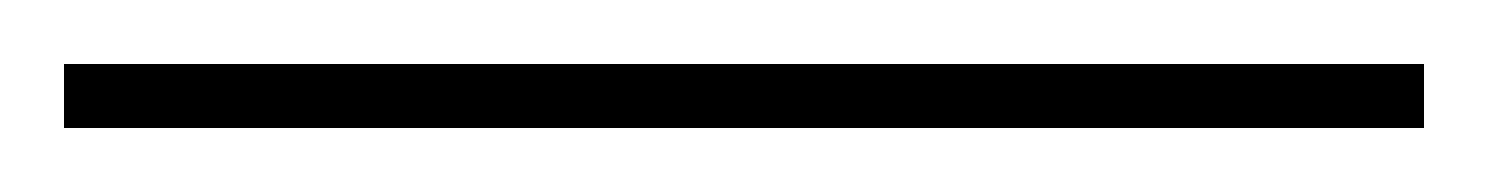

<svg xmlns="http://www.w3.org/2000/svg" viewBox="-24 72 465 60"><path d="M-4 112V92H421V112Z"/></svg>

Font: Noto Serif Display SemiCondensed Thin
Style: Regular
Weight: 100
Width: 4
Designer: Monotype Design Team
Foundry: Monotype Imaging Inc.
Version: Version 2.009